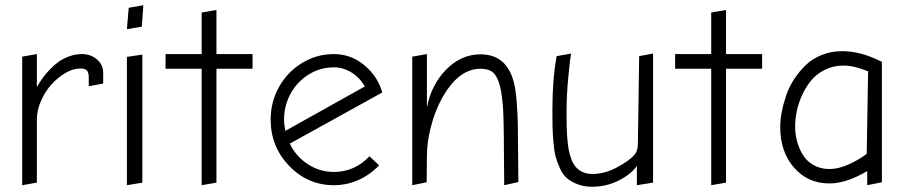

<svg xmlns="http://www.w3.org/2000/svg" viewBox="-20 -709 3461 735"><path d="M375 -431.2Q375 -460.9 351.3 -481.4Q327.6 -502 293 -502Q269.5 -502 246.6 -493.9Q223.6 -485.8 205.8 -473.4Q188 -460.9 171.4 -443.6Q154.8 -426.3 143.1 -409.9Q131.3 -393.6 121.1 -376V-502L64.9 -492.2V0L121.1 -9.8V-252Q121.1 -286.6 137 -322.8Q152.8 -358.9 177 -385.7Q201.2 -412.6 230.7 -429.7Q260.3 -446.8 286.1 -446.8Q306.6 -446.8 313.2 -438.5Q319.8 -430.2 319.8 -412.1V-378.9L375 -389.2Z M528.8 -689 472.7 -679.2 465.8 -597.2 522.9 -606.9ZM465.8 -491.2V0L524.9 -9.8V-500Z M946.8 -502H808.6V-670.9L752 -661.1V-502H613.8V-445.8H752V0L808.6 -9.8V-445.8H946.8Z M1258.3 0Q1307.1 0 1351.8 -19.8Q1396.5 -39.6 1431.2 -76.2L1394.5 -110.8Q1337.4 -50.8 1258.3 -50.8Q1203.6 -50.8 1158.2 -80.6Q1112.8 -110.4 1089.4 -159.2L1443.4 -355Q1425.8 -417 1374.5 -459.5Q1323.2 -502 1258.3 -502Q1192.4 -502 1136.5 -468Q1080.6 -434.1 1048.3 -376.5Q1016.1 -318.8 1016.1 -251Q1016.1 -147.5 1087.2 -73.7Q1158.2 0 1258.3 0ZM1258.3 -451.2Q1293.5 -451.2 1325.4 -431.6Q1357.4 -412.1 1376.5 -377.9L1072.3 -208Q1067.4 -231.4 1067.4 -251Q1067.4 -303.7 1092 -349.6Q1116.7 -395.5 1160.9 -423.3Q1205.1 -451.2 1258.3 -451.2Z M1614.3 -502 1558.1 -492.2V0L1613.3 -11.2L1614.3 -111.8Q1614.3 -164.1 1629.2 -222.2Q1644 -280.3 1668.9 -327.1Q1732.4 -445.8 1819.3 -445.8Q1851.6 -445.8 1868.2 -430.7Q1884.8 -415.5 1894 -378.9Q1896.5 -369.6 1898.4 -358.9Q1900.4 -348.1 1901.9 -334.7Q1903.3 -321.3 1904.5 -310.1Q1905.8 -298.8 1906.5 -281Q1907.2 -263.2 1907.5 -252Q1907.7 -240.7 1908.2 -219Q1908.7 -197.3 1908.7 -186.3Q1908.7 -175.3 1908.9 -150.1Q1909.2 -125 1909.2 -113.8L1910.2 0L1964.4 -12.2L1963.4 -115.2Q1962.9 -203.6 1962.2 -238Q1961.4 -272.5 1958 -318.4Q1954.6 -364.3 1947.3 -393.1Q1919.9 -501 1819.3 -501Q1745.1 -501 1687.7 -442.4Q1630.4 -383.8 1614.3 -296.9Z M2148.9 -289.1Q2148.9 -344.2 2155.5 -413.3Q2162.1 -482.4 2166 -503.9L2110.8 -494.1Q2094.7 -404.8 2094.7 -289.1V-283.2Q2094.7 -243.7 2095.2 -222.2Q2095.7 -200.7 2098.6 -165.3Q2101.6 -129.9 2106.9 -109.9Q2112.3 -89.8 2123.5 -64.7Q2134.8 -39.6 2150.6 -26.4Q2166.5 -13.2 2190.9 -3.7Q2215.3 5.9 2246.6 5.9Q2301.8 5.9 2349.6 -18.6Q2397.5 -43 2418 -74.2V0L2480 -9.8V-503.9L2426.8 -494.1L2421.9 -159.2Q2421.9 -131.3 2408.7 -116.2Q2388.2 -92.8 2341.1 -67.9Q2293.9 -43 2248 -43Q2227.5 -43 2211.9 -49.8Q2196.3 -56.6 2185.8 -68.1Q2175.3 -79.6 2168.2 -97.2Q2161.1 -114.7 2157.5 -133.8Q2153.8 -152.8 2151.9 -177Q2149.9 -201.2 2149.4 -223.6Q2148.9 -246.1 2148.9 -272.9Q2148.9 -283.7 2148.9 -289.1Z M2897.5 -502H2759.3V-670.9L2702.6 -661.1V-502H2564.5V-445.8H2702.6V0L2759.3 -9.8V-445.8H2897.5Z M3356 -472.2Q3275.9 -513.2 3204.1 -513.2Q3162.6 -513.2 3126.7 -499Q3090.8 -484.9 3065.7 -460.9Q3040.5 -437 3020.8 -407Q3001 -377 2989.7 -344Q2978.5 -311 2972.7 -280.5Q2966.8 -250 2966.8 -223.1Q2966.8 -127.4 3019.8 -67.1Q3072.8 -6.8 3154.8 -6.8Q3220.7 -6.8 3299.8 -54.2V0L3356 -11.2ZM3152.8 -62Q3118.7 -62.5 3092.8 -77.9Q3066.9 -93.3 3052.5 -117.7Q3038.1 -142.1 3031 -169.2Q3023.9 -196.3 3023.9 -225.1Q3023.9 -252 3029.8 -281.7Q3035.6 -311.5 3049.8 -343.3Q3064 -375 3084.5 -400.1Q3105 -425.3 3137.5 -441.7Q3169.9 -458 3209 -458Q3249.5 -458 3303.2 -436L3297.9 -120.1Q3272.5 -100.1 3232.2 -81.1Q3191.9 -62 3152.8 -62Z"/></svg>

Font: Comic Neue Angular
Style: Regular
Weight: 400
Designer: Craig Rozynski
Foundry: Craig Rozynski
Version: Version 2.003